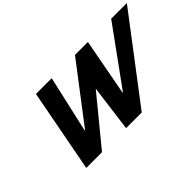

<svg xmlns="http://www.w3.org/2000/svg" viewBox="-79 -1314 1802 1802"><g transform="rotate(-45 822.0 -412.5)"><path d="M808.7 0H1016.7L1644 -825H1436L1025.9 -259H1020.9L1127.1 -825H955.3L523.4 -259H518.4L646.5 -825H437.5L280.3 0H489.3L869.1 -463Z"/></g></svg>

Font: Hussar
Style: BdSuprExtOblFive
Weight: 700
Foundry: Cannot Into Space Fonts
Version: Version 2.00